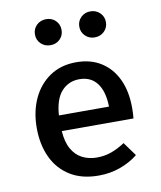

<svg xmlns="http://www.w3.org/2000/svg" viewBox="-87 -840 773 923"><g transform="rotate(-10 300.0 -379.0)"><path d="M182 -228Q185.5 -174 205 -139.8Q224.5 -105.5 256.2 -89.5Q288 -73.5 326 -73.5Q365 -73.5 398 -85.5Q431 -97.5 464.5 -119.5L513 -52.5Q476 -22.5 426.5 -4.5Q377 13.5 320.5 13.5Q238.5 13.5 181.8 -21.5Q125 -56.5 95.5 -119Q66 -181.5 66 -263.5Q66 -343 95 -405.8Q124 -468.5 178 -505.2Q232 -542 307 -542Q377.5 -542 428.2 -510Q479 -478 506.8 -419.2Q534.5 -360.5 534.5 -278Q534.5 -264.5 533.8 -251.2Q533 -238 532 -228ZM308 -459Q255.5 -459 221.2 -421.5Q187 -384 181.5 -304.5H426Q424.5 -379 394.2 -419Q364 -459 308 -459ZM201 -644Q173 -644 154.2 -662.2Q135.5 -680.5 135.5 -707.5Q135.5 -734.5 154.2 -752.8Q173 -771 201 -771Q228.5 -771 247 -752.8Q265.5 -734.5 265.5 -707.5Q265.5 -680.5 247 -662.2Q228.5 -644 201 -644ZM416.5 -644Q389.5 -644 370.8 -662.2Q352 -680.5 352 -707.5Q352 -734.5 370.8 -752.8Q389.5 -771 416.5 -771Q444.5 -771 463.2 -752.8Q482 -734.5 482 -707.5Q482 -680.5 463.2 -662.2Q444.5 -644 416.5 -644Z"/></g></svg>

Font: Fira Code Light Medium
Style: Regular
Weight: 500
Monospace: yes
Version: Version 5.002